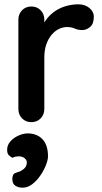

<svg xmlns="http://www.w3.org/2000/svg" viewBox="-20 -565 474 888"><path d="M125 0Q99 0 82 -17.5Q65 -35 65 -61V-474Q65 -500 82 -517.5Q99 -535 125 -535Q151 -535 168 -517.5Q185 -500 185 -474V-380L178 -447Q189 -471 206.5 -489.5Q224 -508 246 -520.5Q268 -533 293 -539Q318 -545 343 -545Q373 -545 393.5 -528Q414 -511 414 -488Q414 -455 397 -440.5Q380 -426 360 -426Q341 -426 325.5 -433Q310 -440 290 -440Q272 -440 253.5 -431.5Q235 -423 219.5 -405Q204 -387 194.5 -360.5Q185 -334 185 -298V-61Q185 -35 168 -17.5Q151 0 125 0ZM202 158Q202 174 192.5 198.5Q183 223 166.5 247Q150 271 129 287Q108 303 85 303Q65 303 51 294Q37 285 37 263Q37 240 51.5 235Q66 230 76 226Q89 219 96.5 209.5Q104 200 104 186Q104 175 93.5 166.5Q83 158 66 158Q60 158 52 159.5Q44 161 38 165Q28 160 20.5 152.5Q13 145 13 128Q13 106 28 89Q43 72 65.5 62Q88 52 108 52Q151 52 176.5 79Q202 106 202 158Z"/></svg>

Font: Quicksand Light
Style: Bold
Weight: 700
Version: Version 3.004